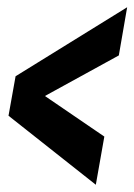

<svg xmlns="http://www.w3.org/2000/svg" viewBox="-20 -508 371 530"><path d="M244.5 2 268 -131 104 -243 308 -355 331 -488 23 -297.5 3.5 -188.5Z"/></svg>

Font: Anybody Condensed
Style: Bold Italic
Weight: 700
Width: 3
Italic angle: -10°
Version: Version 1.113;gftools[0.9.25]